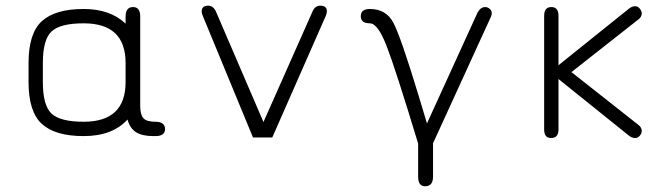

<svg xmlns="http://www.w3.org/2000/svg" viewBox="-20 -482 2376 680"><path d="M530.3 0H523.4Q483.4 0 461.9 -13.7Q440.4 -27.3 431.6 -58.6Q377.9 0 276.4 0Q175.8 0 128.4 -43Q81.1 -85.9 81.1 -191.4V-258.8Q81.1 -364.3 128.4 -407.2Q175.8 -450.2 276.4 -450.2Q370.1 -450.2 424.8 -398.4V-422.9Q424.8 -457 451.2 -457Q476.6 -457 476.6 -423.8V-107.4Q476.6 -76.2 487.8 -63.5Q499 -50.8 530.3 -50.8Q564.5 -50.8 564.5 -24.4Q564.5 0 530.3 0ZM276.4 -399.4Q193.4 -399.4 162.6 -370.6Q131.8 -341.8 131.8 -258.8V-191.4Q131.8 -108.4 162.6 -79.6Q193.4 -50.8 276.4 -50.8Q424.8 -50.8 424.8 -191.4V-258.8Q424.8 -399.4 276.4 -399.4Z M913.1 -49.8 1086.9 -441.4Q1095.7 -461.9 1114.3 -461.9Q1137.7 -461.9 1137.7 -442.4Q1137.7 -434.6 1133.8 -425.8L944.3 4.9H876L698.2 -425.8Q694.3 -434.6 694.3 -441.4Q694.3 -461.9 717.8 -461.9Q735.4 -461.9 745.1 -440.4Z M1290 -399.4Q1257.8 -399.4 1257.8 -424.8Q1257.8 -450.2 1290 -450.2Q1347.7 -450.2 1373.5 -400.9Q1399.4 -351.6 1461.9 -145.5Q1481.4 -82 1492.2 -44.9L1670.9 -436.5Q1681.6 -457 1698.2 -457Q1707 -457 1714.4 -450.7Q1721.7 -444.3 1721.7 -434.6Q1721.7 -429.7 1718.8 -422.9L1513.7 25.4V143.6Q1513.7 177.7 1485.4 177.7Q1460.9 177.7 1460.9 143.6V26.4Q1381.8 -234.4 1350.1 -316.9Q1318.4 -399.4 1290 -399.4Z M2252.9 -18.6Q2252.9 -9.8 2246.1 -1.5Q2239.3 6.8 2229.5 6.8Q2217.8 6.8 2207 -2L1958 -202.1V-23.4Q1958 6.8 1931.6 6.8Q1907.2 6.8 1907.2 -23.4V-425.8Q1907.2 -457 1932.6 -457Q1958 -457 1958 -425.8V-251L2206.1 -450.2Q2217.8 -460 2229.5 -460Q2239.3 -460 2246.1 -451.2Q2252.9 -442.4 2252.9 -434.6Q2252.9 -420.9 2238.3 -411.1L2003.9 -226.6L2239.3 -41Q2252.9 -31.2 2252.9 -18.6Z"/></svg>

Font: Jura
Style: Book
Weight: 400
Version: Version 2.3